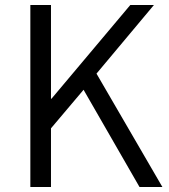

<svg xmlns="http://www.w3.org/2000/svg" viewBox="-20 -752 679 772"><path d="M102 -732H185V-355H187L504 -732H599L368 -456L633 0H541L316 -391L185 -236V0H102Z"/></svg>

Font: Source Han Sans CN Normal
Style: Regular
Weight: 350
Designer: Ryoko NISHIZUKA 西塚涼子 (kana, bopomofo & ideographs); Paul D. Hunt (Latin, Greek & Cyrillic); Sandoll Communications 산돌커뮤니
Foundry: Adobe
Version: Version 2.004;hotconv 1.0.118;makeotfexe 2.5.65603